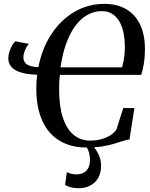

<svg xmlns="http://www.w3.org/2000/svg" viewBox="-20 -772 794 1018"><path d="M438 10Q354.5 10 294.8 -26.5Q235 -63 203.8 -132.8Q172.5 -202.5 172.5 -302Q172.5 -321 173.5 -338.5Q174.5 -356 177 -376Q146.5 -376.5 118.8 -381.2Q91 -386 69.8 -396Q48.5 -406 36.2 -422.8Q24 -439.5 24 -463.5Q24 -479.5 29.8 -497.5Q35.5 -515.5 44 -530.5Q52.5 -545.5 61.5 -553L133 -539.5Q127.5 -533.5 120.8 -522Q114 -510.5 109 -496.5Q104 -482.5 104 -468Q104 -453 111.8 -441.5Q119.5 -430 137 -423.5Q154.5 -417 183.5 -416Q202.5 -514.5 252 -590.2Q301.5 -666 374 -708.8Q446.5 -751.5 533.5 -751.5Q601 -751.5 649.2 -723.2Q697.5 -695 723 -641.5Q748.5 -588 748.5 -511Q748.5 -470 742.5 -433.5Q736.5 -397 728.5 -375H297.5Q296 -363.5 295.2 -352Q294.5 -340.5 294 -328.2Q293.5 -316 293.5 -301.5Q293 -211 312.8 -149.8Q332.5 -88.5 369.8 -57.5Q407 -26.5 458.5 -26.5Q494 -26.5 522.5 -35.5Q551 -44.5 570.5 -58.2Q590 -72 597.5 -86L633.5 -199H692.5L666.5 -32.5Q649.5 -30.5 629.8 -24Q610 -17.5 584 -9.5Q558 -1.5 522.5 4.2Q487 10 438 10ZM627.5 -415Q632 -432.5 635.2 -449.5Q638.5 -466.5 640.2 -486Q642 -505.5 642 -528Q642 -559 636.2 -591.5Q630.5 -624 616.5 -651.5Q602.5 -679 578.8 -696Q555 -713 520 -713Q478 -713 442 -692.2Q406 -671.5 377.8 -632.5Q349.5 -593.5 330 -538.5Q310.5 -483.5 301 -415ZM395.5 226Q373.5 226 355.2 221Q337 216 325 208.5L334.5 141Q345 146 357.8 149.2Q370.5 152.5 387 152.5Q419.5 152 438 133Q456.5 114 457 78Q457.5 50 448.5 27.2Q439.5 4.5 425.5 -12.5L449.5 -14L459 -12.5Q482 8.5 499 39.8Q516 71 516 106.5Q516 142 501.8 169Q487.5 196 460.2 211Q433 226 395.5 226Z"/></svg>

Font: Merriweather 96pt Medium
Style: Italic
Weight: 500
Italic angle: -7.8°
Version: Version 2.101